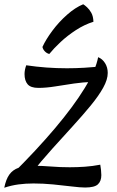

<svg xmlns="http://www.w3.org/2000/svg" viewBox="-35 -872 550 900"><path d="M119 -95Q161 -95 203.5 -91.5Q246 -88 292 -88Q327 -88 363 -90.5Q399 -93 435 -100Q437 -89 438.5 -75.5Q440 -62 440 -51Q440 -23 424 -8Q408 7 364 7Q341 7 301 2Q261 -3 214 -7.5Q167 -12 122 -12Q85 -12 51.5 -7.5Q18 -3 -15 8Q-7 -32 9 -54Q25 -76 52 -85.5Q79 -95 119 -95ZM88 -566Q135 -559 182.5 -555.5Q230 -552 279 -552Q320 -552 361.5 -554.5Q403 -557 447 -561Q452 -554 454 -542.5Q456 -531 456 -523L392 -487Q356 -487 312 -480.5Q268 -474 224.5 -467Q181 -460 145 -460Q109 -460 94.5 -477Q80 -494 80 -525Q80 -544 88 -566ZM19 -52Q136 -168 223 -271Q310 -374 362 -459Q414 -544 425 -604Q445 -596 457.5 -576Q470 -556 470 -530Q470 -499 448.5 -460.5Q427 -422 390 -377Q353 -332 306.5 -281Q260 -230 209 -173.5Q158 -117 109 -55ZM164 -652Q180 -687 210.5 -728Q241 -769 279.5 -803Q318 -837 355 -852Q362 -848 373 -838Q384 -828 393 -812Q402 -796 403 -770Q361 -757 321 -731Q281 -705 249 -675Q217 -645 196 -619Q184 -622 175 -631.5Q166 -641 164 -652Z"/></svg>

Font: Merienda
Style: Regular
Weight: 400
Designer: Eduardo Rodriguez Tunni
Foundry: Eduardo Rodriguez Tunni
Version: Version 2.001